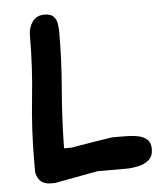

<svg xmlns="http://www.w3.org/2000/svg" viewBox="-48 -697 621 716"><g transform="rotate(-5 262.5 -339.5)"><path d="M113 -25Q68 -25 59 -71V-115Q59 -230 71.5 -347.5Q84 -465 84 -583Q84 -611 99.5 -632.5Q115 -654 144 -654Q168 -654 178.5 -643Q189 -632 191.5 -615.5Q194 -599 194 -582Q194 -479 185 -373.5Q176 -268 174 -151H203Q214 -153 235 -156.5Q256 -160 279.5 -164Q303 -168 324 -171Q345 -174 356 -176H386Q400 -176 419.5 -175.5Q439 -175 457.5 -170.5Q476 -166 488 -154.5Q500 -143 500 -120Q500 -93 483.5 -79Q467 -65 443.5 -60Q420 -55 400 -55H292Q281 -53 258.5 -49Q236 -45 210 -40Q184 -35 162 -31Q140 -27 129 -25Z"/></g></svg>

Font: Fuzzy Bubbles
Style: Bold
Weight: 700
Designer: Robert E. Leuschke
Foundry: Robert E. Leuschke
Version: Version 1.010; ttfautohint (v1.8.3)